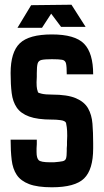

<svg xmlns="http://www.w3.org/2000/svg" viewBox="-20 -794 442 814"><path d="M54 -676 112 -772 283 -774 343 -680H239L197 -736L158 -676ZM200 0Q139 0 103.5 -13.5Q68 -27 51 -52.5Q34 -78 29.5 -116Q25 -154 25 -202H136V-183L135 -165V-149Q135 -124 144 -115Q153 -106 192 -106H209Q234 -108 245.5 -110.5Q257 -113 260 -122.5Q263 -132 263 -154V-165L264 -178V-192L265 -218Q265 -225 264.5 -239Q264 -253 260 -273Q256 -282 237.5 -284.5Q219 -287 204 -287H200Q139 -287 103.5 -300Q68 -313 51 -338Q34 -363 29.5 -399.5Q25 -436 25 -484Q25 -573 64 -610.5Q103 -648 200 -648Q298 -648 336.5 -608.5Q375 -569 375 -479H263Q263 -511 260 -524.5Q257 -538 243.5 -540.5Q230 -543 200 -543Q170 -543 156.5 -540Q143 -537 139.5 -524.5Q136 -512 136 -484V-468L135 -445Q135 -440 135.5 -428.5Q136 -417 141 -403Q142 -400 157.5 -396.5Q173 -393 200 -393Q266 -393 302 -377.5Q338 -362 353.5 -334.5Q369 -307 372 -269.5Q375 -232 375 -187V-165Q375 -75 336.5 -37.5Q298 0 200 0Z"/></svg>

Font: New Amsterdam
Style: Regular
Weight: 400
Designer: Vladimir Nikolic
Foundry: Vladimir Nikolic
Version: Version 1.000; ttfautohint (v1.8.4.7-5d5b)